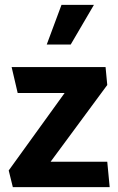

<svg xmlns="http://www.w3.org/2000/svg" viewBox="-20 -773 489 793"><path d="M234 -753H368L272 -589H173ZM423 -422 189 -105H423L433 0H33L16 -69L247 -389H53L28 -496H416Z"/></svg>

Font: Palanquin Dark
Style: Regular
Weight: 400
Designer: Pria Ravichandran
Version: Version 1.000